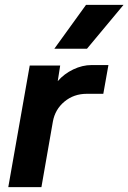

<svg xmlns="http://www.w3.org/2000/svg" viewBox="-20 -768 527 788"><path d="M102 -499H227L217 -435Q243 -465 280.5 -483Q318 -501 356 -501H425L404 -383H336Q283 -383 244.5 -351Q206 -319 197 -269L150 0H14ZM333 -748H487L337 -568H203Z"/></svg>

Font: Bai Jamjuree
Style: Bold Italic
Weight: 700
Italic angle: -10°
Designer: Katatrad Aksorn Co.,Ltd.
Foundry: Cadson Demak Co.,Ltd.
Version: Version 1.000; ttfautohint (v1.6)